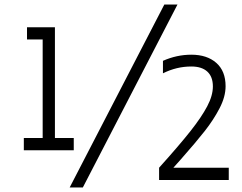

<svg xmlns="http://www.w3.org/2000/svg" viewBox="-20 -793 1067 846"><path d="M85 0ZM305 -185V-131H85V-185H168V-619H99V-673H222V-185ZM704 -773H762L345 33H287ZM681 -54Q770 -153 819 -215Q868 -277 893 -324.5Q918 -372 918 -412Q918 -455 893.5 -477.5Q869 -500 823 -500Q758 -500 698 -470V-525Q759 -552 823 -552Q892 -552 933 -516Q974 -480 974 -413Q974 -367 947.5 -316Q921 -265 882.5 -216Q844 -167 777 -91L744 -54H988V0H681Z"/></svg>

Font: Biryani UltraLight
Style: Regular
Weight: 250
Designer: Dan Reynolds and Mathieu Réguer
Foundry: Dan Reynolds and Mathieu Réguer
Version: Version 1.003; ttfautohint (v1.1) -l 5 -r 5 -G 72 -x 0 -D la